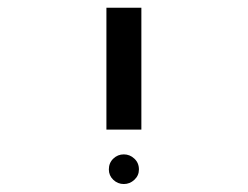

<svg xmlns="http://www.w3.org/2000/svg" viewBox="-20 -619 640 496"><path d="M254.9 -599.1H345.2V-284.2H254.9ZM261.2 -181.2Q261.2 -198.2 272.7 -209.2Q284.2 -220.2 299.8 -220.2Q315.4 -220.2 327.1 -209.2Q338.9 -198.2 338.9 -181.2Q338.9 -165.5 327.1 -154.5Q315.4 -143.6 299.8 -143.6Q284.2 -143.6 272.7 -154.5Q261.2 -165.5 261.2 -181.2Z"/></svg>

Font: Cousine
Style: Regular
Weight: 400
Monospace: yes
Designer: Steve Matteson
Foundry: Ascender Corporation
Version: Version 1.20